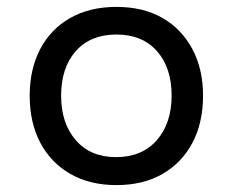

<svg xmlns="http://www.w3.org/2000/svg" viewBox="-20 -527 674 556"><path d="M317 9Q240 9 183.5 -23.5Q127 -56 96.5 -114Q66 -172 66 -250Q66 -327 96.5 -385Q127 -443 183.5 -475Q240 -507 317 -507Q395 -507 450.5 -475Q506 -443 537 -385Q568 -327 568 -250Q568 -172 537.5 -114Q507 -56 451 -23.5Q395 9 317 9ZM316 -72Q391 -72 434 -121Q477 -170 477 -250Q477 -331 434.5 -379Q392 -427 317 -427Q242 -427 199.5 -379Q157 -331 157 -250Q157 -170 199.5 -121Q242 -72 316 -72Z"/></svg>

Font: Nunito Sans 6pt
Style: Regular
Weight: 400
Version: Version 3.101;gftools[0.9.27]